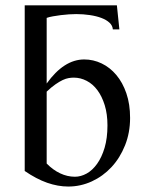

<svg xmlns="http://www.w3.org/2000/svg" viewBox="-20 -682 540 717"><path d="M154.3 -370.1Q218.8 -460 294.4 -460Q328.6 -460 359.6 -445.1Q390.6 -430.2 414.3 -402.1Q438 -374 451.9 -333.5Q465.8 -293 465.8 -241.7Q465.8 -186.5 447 -139.4Q428.2 -92.3 396.5 -58.1Q364.7 -23.9 322.8 -4.6Q280.8 14.6 234.9 14.6Q196.3 14.6 156 0.5Q115.7 -13.7 72.3 -43.5V-662.1H416.5L425.8 -572.3H401.4Q400.4 -586.4 388.9 -597.2Q377.4 -607.9 358.6 -615Q339.8 -622.1 315.4 -625.7Q291 -629.4 264.6 -629.4Q252.4 -629.4 237.3 -628.4Q222.2 -627.4 207 -625.5Q191.9 -623.5 178 -621.1Q164.1 -618.7 154.3 -615.2ZM381.3 -213.9Q381.3 -255.9 371.1 -289.1Q360.8 -322.3 343.8 -345.2Q326.7 -368.2 303.7 -380.1Q280.8 -392.1 255.4 -392.1Q246.6 -392.1 236.3 -390.4Q226.1 -388.7 214.1 -383.1Q202.1 -377.4 187.3 -367.2Q172.4 -356.9 154.3 -339.8V-71.3Q177.7 -47.4 204.6 -34.7Q231.4 -22 259.8 -22Q281.7 -22 303.5 -33.9Q325.2 -45.9 342.5 -70.1Q359.9 -94.2 370.6 -130.1Q381.3 -166 381.3 -213.9Z"/></svg>

Font: Doulos SIL Eur
Style: Regular
Weight: 400
Designer: Walt Agee, Victor Gaultney, Peter Martin, Debbi Hosken, Becca Hirsbrunner
Foundry: SIL International
Version: Version 5.000